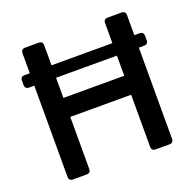

<svg xmlns="http://www.w3.org/2000/svg" viewBox="-119 -790 925 913"><g transform="rotate(-20 343.5 -333.5)"><path d="M100 0Q79 0 79 -21V-482H53Q32 -482 32 -503V-525Q32 -545 53 -545H79V-646Q79 -667 100 -667H169Q189 -667 189 -646V-545H497V-646Q497 -667 518 -667H587Q608 -667 608 -646V-545H634Q655 -545 655 -525V-503Q655 -482 634 -482H608V-21Q608 0 587 0H518Q497 0 497 -21V-284H189V-21Q189 0 169 0ZM189 -380H497V-482H189Z"/></g></svg>

Font: Pitagon Sans Medium
Style: Regular
Weight: 500
Designer: Travis Tran
Foundry: Pitagon
Version: Version 1.001; ttfautohint (v1.8.4.7-5d5b);gftools[0.9.26]